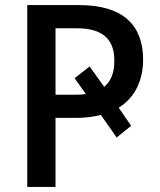

<svg xmlns="http://www.w3.org/2000/svg" viewBox="-20 -734 627 754"><path d="M542 -500C542 -635 463 -714 291 -714H87V0H198V-271H276C315 -271 347 -275 376 -283L438 -194L495 -240L446 -311C514 -353 542 -424 542 -500ZM198 -362V-623H281C382 -623 429 -581 429 -496C429 -447 415 -414 389 -393L332 -473L273 -427L317 -365C301 -362 285 -362 265 -362Z"/></svg>

Font: Noto Sans Thai Medium
Style: Regular
Weight: 500
Designer: Monotype Design Team
Foundry: Monotype Imaging Inc.
Version: Version 1.901